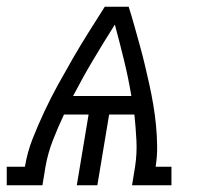

<svg xmlns="http://www.w3.org/2000/svg" viewBox="-65 -550 585 570"><path d="M-45 0V-55H9Q16 -98 32 -138.5Q48 -179 67 -219.5Q86 -260 107.5 -299Q129 -338 151.5 -377Q174 -416 198 -454Q222 -492 246 -530H317Q326 -502 334 -473Q342 -444 350 -415.5Q358 -387 365 -357.5Q372 -328 378.5 -298.5Q385 -269 390 -239.5Q395 -210 398 -179.5Q401 -149 401.5 -117.5Q402 -86 397 -55H444V0H327L336 -55Q342 -94 340 -133Q338 -172 334 -210H259L224 0H163L198 -210H125Q107 -172 92 -133.5Q77 -95 70 -55L61 0ZM152 -265H325Q316 -319 303 -372Q290 -425 276 -477Q243 -425 211.5 -372Q180 -319 152 -265Z"/></svg>

Font: Iosevka Curly Slab LtObl
Style: Regular
Weight: 300
Italic angle: -9°
Monospace: yes
Designer: Belleve Invis
Foundry: Belleve Invis
Version: Version 11.0.0; ttfautohint (v1.8.3)